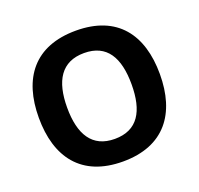

<svg xmlns="http://www.w3.org/2000/svg" viewBox="-127 -865 1051 1014"><g transform="rotate(-20 398.0 -357.5)"><path d="M738 -358C738 -580 631 -725 399 -725C165 -725 58 -580 58 -359C58 -137 165 10 398 10C631 10 738 -137 738 -358ZM217 -358C217 -508 271 -599 399 -599C527 -599 579 -508 579 -358C579 -208 527 -117 398 -117C271 -117 217 -208 217 -358Z"/></g></svg>

Font: Noto Sans Gunjala Gondi
Style: Bold
Weight: 700
Designer: Ek Type
Foundry: Ek Type
Version: Version 1.004